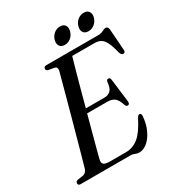

<svg xmlns="http://www.w3.org/2000/svg" viewBox="-206 -981 1029 1118"><g transform="rotate(-30 308.5 -422.5)"><path d="M347.5 0H12.5Q-3.5 0 -3.5 -14Q-3.5 -26.5 11 -30.5L50 -36.5Q71 -41 78.5 -66Q85.5 -89 97.8 -133.5Q110 -178 125.8 -234.5Q141.5 -291 158.2 -351.8Q175 -412.5 190.2 -468.8Q205.5 -525 217.2 -568.8Q229 -612.5 235 -634.5Q240 -658.5 221 -663L180.5 -670Q168 -674.5 168 -684Q168 -700 186.5 -700H532.5Q556 -700 569.5 -707.8Q583 -715.5 593 -715.5Q608.5 -715.5 611 -695L621 -555Q623.5 -534 609.5 -533Q595 -531.5 588.5 -552.5Q577 -600.5 564.2 -626.2Q551.5 -652 534.2 -661.5Q517 -671 493 -671H343.5Q336 -646.5 322.8 -599Q309.5 -551.5 293 -491Q276.5 -430.5 259.5 -367H386Q409.5 -367 425.8 -382Q442 -397 445.5 -439.5Q448.5 -452 458.5 -452Q471 -452 473 -436.5L492 -281.5Q494.5 -260 480 -259Q470 -258.5 464.5 -272.5Q452.5 -310 435 -324Q417.5 -338 386 -338H251.5Q235.5 -278.5 220.8 -224Q206 -169.5 195.2 -128.5Q184.5 -87.5 180 -69Q175 -48 185 -38.5Q195 -29 229.5 -29H333.5Q381 -29 418.5 -59.2Q456 -89.5 494.5 -166Q503 -182 512.5 -182Q525 -182 524 -162.5Q520 -112 501.8 -72.8Q483.5 -33.5 457 -11Q430.5 11.5 401.5 11.5Q387 11.5 375.2 5.8Q363.5 0 347.5 0ZM339 -748Q316 -748 305.8 -763.2Q295.5 -778.5 301.5 -802Q308 -825.5 326 -840.5Q344 -855.5 367 -855.5Q390.5 -855.5 400.5 -840.5Q410.5 -825.5 404.5 -802Q398.5 -778.5 380.5 -763.2Q362.5 -748 339 -748ZM498.5 -748Q475 -748 464.8 -763.2Q454.5 -778.5 461 -802Q467 -825.5 485.2 -840.5Q503.5 -855.5 526.5 -855.5Q550 -855.5 560.2 -840.5Q570.5 -825.5 564.5 -802Q558 -778.5 540 -763.2Q522 -748 498.5 -748Z"/></g></svg>

Font: Fraunces 144pt S050
Style: Italic
Weight: 400
Italic angle: -16°
Version: Version 1.000; ttfautohint (v1.8.3)